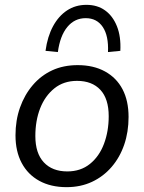

<svg xmlns="http://www.w3.org/2000/svg" viewBox="-20 -764 596 793"><path d="M255 9Q190 9 142.5 -17Q95 -43 69.5 -91Q44 -139 44 -205Q44 -267 62.5 -319.5Q81 -372 115 -412Q149 -452 195.5 -473.5Q242 -495 301 -495Q366 -495 413.5 -469Q461 -443 486 -395.5Q511 -348 511 -281Q511 -219 493 -166.5Q475 -114 441 -74.5Q407 -35 360 -13Q313 9 255 9ZM258 -56Q313 -56 351.5 -87Q390 -118 409.5 -170Q429 -222 429 -284Q429 -356 394.5 -393Q360 -430 298 -430Q243 -430 204.5 -399Q166 -368 146 -317Q126 -266 126 -202Q126 -131 161 -93.5Q196 -56 258 -56ZM219 -549 168 -554Q176 -613 199 -655.5Q222 -698 257 -721Q292 -744 337 -744Q382 -744 414 -721Q446 -698 463 -655.5Q480 -613 477 -554L426 -549Q429 -616 404.5 -652.5Q380 -689 334 -689Q288 -689 258 -652.5Q228 -616 219 -549Z"/></svg>

Font: Nunito Sans 12pt ExtraLight 12pt
Style: Italic
Weight: 400
Italic angle: -9°
Version: Version 3.101;gftools[0.9.27]